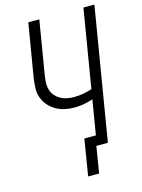

<svg xmlns="http://www.w3.org/2000/svg" viewBox="-130 -809 760 1030"><g transform="rotate(-15 250.0 -294.0)"><path d="M228 147 261 -55H325L357 -247Q331 -238 305 -233.5Q279 -229 253 -229Q225 -229 198.5 -235Q172 -241 149.5 -254.5Q127 -268 110 -288Q93 -308 84.5 -333.5Q76 -359 77.5 -387Q79 -415 83 -442L132 -735H193L143 -433Q140 -413 139.5 -393.5Q139 -374 145 -355.5Q151 -337 163.5 -323Q176 -309 192.5 -300Q209 -291 228 -287.5Q247 -284 267 -284Q292 -284 317 -288.5Q342 -293 366 -301L438 -735H499L377 0H313L289 147Z"/></g></svg>

Font: Iosevka Curly Light Oblique
Style: Regular
Weight: 300
Italic angle: -9°
Monospace: yes
Designer: Belleve Invis
Foundry: Belleve Invis
Version: Version 11.1.0; ttfautohint (v1.8.3)